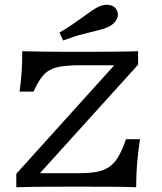

<svg xmlns="http://www.w3.org/2000/svg" viewBox="-20 -786 682 806"><path d="M48.4 0V-56.5L459.7 -512.1H314.5Q254.8 -512.1 219.8 -503.6Q184.7 -495.2 162.9 -471.4Q141.1 -447.6 121 -401.6H62.1Q68.5 -444.4 71 -485.5Q73.4 -526.6 73.4 -571Q108.1 -570.2 153.6 -569.4Q199.2 -568.5 258.1 -568.5H340.3Q391.1 -568.5 450.8 -569Q510.5 -569.4 559.7 -571V-514.5L147.6 -58.9H310.5Q356.5 -58.9 387.5 -64.9Q418.5 -71 439.9 -86.3Q461.3 -101.6 477.4 -129.4Q493.5 -157.3 508.9 -201.6H567.7Q559.7 -150 555.6 -101.6Q551.6 -53.2 551.6 0Q507.3 -1.6 449.2 -2Q391.1 -2.4 315.3 -2.4H286.3Q229 -2.4 166.1 -2Q103.2 -1.6 48.4 0ZM245.2 -616.1 229.8 -649.2Q263.7 -669.4 288.7 -686.7Q313.7 -704 333.1 -718.1Q352.4 -732.3 367.7 -742.7Q383.1 -753.2 396.8 -758.9Q421 -769.4 441.9 -764.5Q462.9 -759.7 471 -741.9Q479.8 -724.2 470.2 -705.2Q460.5 -686.3 437.1 -674.2Q421 -666.1 395.2 -659.7Q369.4 -653.2 332.3 -644Q295.2 -634.7 245.2 -616.1Z"/></svg>

Font: Playfair 5pt SemiExpanded Light
Style: Regular
Weight: 300
Width: 6
Designer: Claus Eggers Sørensen
Foundry: Claus Eggers Sørensen
Version: Version 2.203